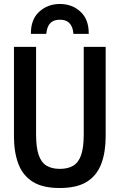

<svg xmlns="http://www.w3.org/2000/svg" viewBox="-20 -928 600 963"><path d="M279 15Q194 15 144 -16.5Q94 -48 72 -106.5Q50 -165 50 -244V-693H161V-254Q161 -188 174 -150.5Q187 -113 213.5 -97Q240 -81 280 -81Q321 -81 347.5 -97Q374 -113 387 -150.5Q400 -188 400 -254V-693H510V-244Q510 -165 488 -106.5Q466 -48 416 -16.5Q366 15 279 15ZM135 -758Q134 -830 176.5 -869Q219 -908 280 -908Q342 -908 384 -869Q426 -830 425 -758H348Q347 -779 339.5 -795Q332 -811 318 -820Q304 -829 280 -829Q257 -829 242.5 -820Q228 -811 221 -795Q214 -779 212 -758Z"/></svg>

Font: Ubuntu Sans Mono Medium
Style: Regular
Weight: 500
Monospace: yes
Designer: Dalton Maag Ltd
Foundry: Dalton Maag Ltd
Version: Version 1.006